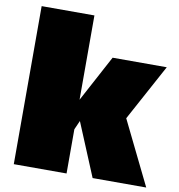

<svg xmlns="http://www.w3.org/2000/svg" viewBox="-90 -917 929 999"><g transform="rotate(10 374.5 -417.5)"><path d="M49.3 0V-835H328.1V-389.6L459.5 -634.8H745.6L584 -336.9L749 0H465.8L349.1 -280.8L328.1 -233.4V0Z"/></g></svg>

Font: Coda
Style: Heavy
Weight: 800
Version: Version 2.000; ttfautohint (v0.8) -r 50 -G 200 -x